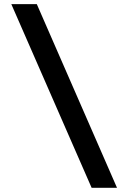

<svg xmlns="http://www.w3.org/2000/svg" viewBox="-20 -806 626 919"><path d="M418.5 92.8 34.2 -786.1H156.2L540 92.8Z"/></svg>

Font: Cascadia Mono NF SemiBold
Style: Regular
Weight: 600
Monospace: yes
Designer: Aaron Bell
Foundry: Saja Typeworks
Version: Version 2404.023; ttfautohint (v1.8.4)